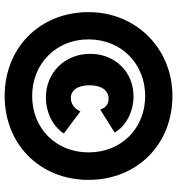

<svg xmlns="http://www.w3.org/2000/svg" viewBox="12 -762 760 824"><g transform="rotate(90 392.0 -350.0)"><path d="M392 10C600 10 752 -142 752 -350C752 -558 600 -710 392 -710C188 -710 32 -554 32 -350C32 -142 184 10 392 10ZM392 -108C253 -108 149 -211 149 -350C149 -490 253 -593 392 -593C532 -593 634 -490 634 -350C634 -211 532 -108 392 -108ZM398 -167C462 -167 522 -196 553 -244L458 -315C447 -289 425 -274 401 -274C367 -274 346 -303 346 -355C346 -406 368 -436 404 -436C427 -436 443 -424 450 -400L549 -462C521 -511 459 -543 393 -543C289 -543 211 -464 211 -357C211 -249 291 -167 398 -167Z"/></g></svg>

Font: Fixel Text Black
Style: Regular
Weight: 900
Width: 4
Designer: AlfaBravo + MacPaw
Foundry: Kyrylo Tkachov, Marchela Mozhyna, Serhii Makarenko, Maria Weinstein, Zakhar Kryvoshyya
Version: Version 1.211